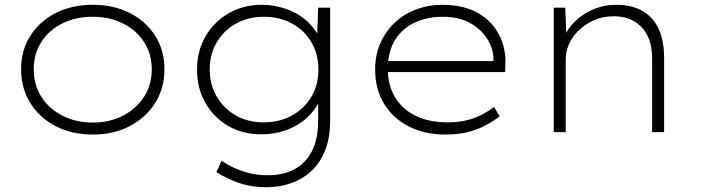

<svg xmlns="http://www.w3.org/2000/svg" viewBox="-20 -552 2927 802"><path d="M368 10Q280 10 212.5 -25Q145 -60 106.5 -122Q68 -184 68 -263Q68 -341 106.5 -402Q145 -463 212.5 -497.5Q280 -532 368 -532Q455 -532 522.5 -497.5Q590 -463 628.5 -402Q667 -341 667 -263Q667 -184 628.5 -122.5Q590 -61 522.5 -25.5Q455 10 368 10ZM368 -40Q438 -40 494 -69Q550 -98 582 -148Q614 -198 614 -263Q614 -326 582 -376Q550 -426 494 -454Q438 -482 368 -482Q296 -482 240 -454Q184 -426 152.5 -376.5Q121 -327 121 -263Q121 -198 152.5 -148Q184 -98 240.5 -69Q297 -40 368 -40Z M1096 230Q1026 230 973.5 210.5Q921 191 884 167L906 119Q928 135 956.5 148.5Q985 162 1021 171Q1057 180 1099 180Q1162 180 1209 155.5Q1256 131 1282.5 80Q1309 29 1309 -49V-139L1324 -151Q1305 -103 1269 -67Q1233 -31 1182 -11Q1131 9 1070 9Q993 9 933 -26Q873 -61 838 -122Q803 -183 803 -261Q803 -340 839 -401Q875 -462 936 -497Q997 -532 1074 -532Q1107 -532 1140 -524.5Q1173 -517 1201.5 -504Q1230 -491 1254 -471Q1278 -451 1296 -425.5Q1314 -400 1325 -369L1304 -382L1309 -520H1359V-48Q1359 23 1338.5 75Q1318 127 1282 161Q1246 195 1197.5 212.5Q1149 230 1096 230ZM1081 -41Q1148 -41 1199.5 -69.5Q1251 -98 1280.5 -147.5Q1310 -197 1310 -261Q1310 -326 1280.5 -376Q1251 -426 1199.5 -454Q1148 -482 1082 -482Q1017 -482 966 -453.5Q915 -425 885.5 -375.5Q856 -326 856 -262Q856 -199 885 -149Q914 -99 964.5 -70Q1015 -41 1081 -41Z M1840 10Q1754 10 1687.5 -24Q1621 -58 1584 -119Q1547 -180 1547 -261Q1547 -322 1568.5 -371Q1590 -420 1628 -456.5Q1666 -493 1718 -512.5Q1770 -532 1830 -532Q1890 -532 1939 -514.5Q1988 -497 2022.5 -463.5Q2057 -430 2075 -384Q2093 -338 2091 -282L2090 -251H1587V-297H2063L2042 -283L2041 -307Q2041 -347 2016.5 -387.5Q1992 -428 1945 -455Q1898 -482 1829 -482Q1766 -482 1714 -458.5Q1662 -435 1631 -386.5Q1600 -338 1600 -264Q1600 -196 1630 -146Q1660 -96 1715.5 -68.5Q1771 -41 1850 -41Q1903 -41 1948 -54.5Q1993 -68 2044 -105L2067 -66Q2041 -46 2007.5 -28Q1974 -10 1932.5 0Q1891 10 1840 10Z M2293 0V-520H2341L2346 -394L2336 -395Q2349 -430 2380.5 -461.5Q2412 -493 2457.5 -512.5Q2503 -532 2555 -532Q2619 -532 2664 -506Q2709 -480 2731.5 -430.5Q2754 -381 2754 -311V0H2704V-306Q2704 -364 2684.5 -403Q2665 -442 2629 -463Q2593 -484 2543 -484Q2499 -484 2463 -468.5Q2427 -453 2399.5 -427Q2372 -401 2357.5 -369.5Q2343 -338 2343 -304V0H2318Q2316 0 2310 0Q2304 0 2293 0Z"/></svg>

Font: Lexend Exa ExtraLight
Style: Regular
Weight: 250
Designer: Bonnie Shaver-Troup, Thomas Jockin
Foundry: Lexend
Version: Version 1.007